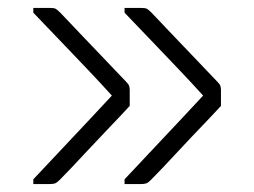

<svg xmlns="http://www.w3.org/2000/svg" viewBox="-20 -542 640 484"><path d="M294 -510V-522Q305 -522 315.5 -522Q326 -522 336 -522Q346 -522 350 -520Q354 -518 362 -510Q366 -506 382 -489Q398 -472 420 -449Q442 -426 464.5 -402.5Q487 -379 504 -361Q521 -343 527 -337Q534 -330 535.5 -325.5Q537 -321 537 -315Q537 -305 537 -295Q537 -285 537 -275Q514 -250 487.5 -222.5Q461 -195 436 -168Q411 -141 391 -120Q371 -99 360 -88Q353 -81 348 -79.5Q343 -78 334 -78Q324 -78 314 -78Q304 -78 294 -78V-90Q339 -138 373.5 -174.5Q408 -211 436.5 -241.5Q465 -272 492 -301Q464 -332 436 -361.5Q408 -391 374 -426.5Q340 -462 294 -510ZM64 -510V-522Q75 -522 85.5 -522Q96 -522 106 -522Q116 -522 120 -520Q124 -518 132 -510Q136 -506 152 -489Q168 -472 190 -449Q212 -426 234.5 -402.5Q257 -379 274 -361Q291 -343 297 -337Q304 -330 305.5 -325.5Q307 -321 307 -315Q307 -305 307 -295Q307 -285 307 -275Q284 -250 257.5 -222.5Q231 -195 206 -168Q181 -141 161 -120Q141 -99 130 -88Q123 -81 118 -79.5Q113 -78 104 -78Q94 -78 84 -78Q74 -78 64 -78V-90Q109 -138 143.5 -174.5Q178 -211 206.5 -241.5Q235 -272 262 -301Q234 -332 206 -361.5Q178 -391 144 -426.5Q110 -462 64 -510Z"/></svg>

Font: Recursive Sans Linear Light
Style: Regular
Weight: 300
Version: Version 1.085